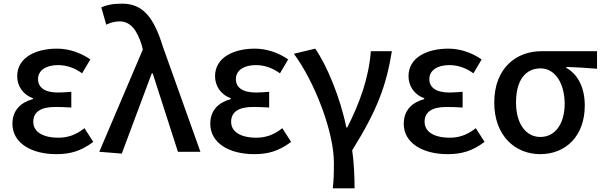

<svg xmlns="http://www.w3.org/2000/svg" viewBox="-20 -830 3299 1050"><path d="M288 13C363 13 422 -3 490 -54L442 -129C393 -90 347 -77 300 -77C212 -77 162 -110 162 -164C162 -217 202 -245 281 -245C309 -245 338 -244 370 -242V-328C343 -326 320 -324 298 -324C222 -324 188 -353 188 -398C188 -447 235 -474 297 -474C345 -474 389 -458 429 -429L474 -505C422 -541 358 -564 292 -564C176 -564 74 -516 74 -413C74 -363 103 -313 160 -293V-288C97 -271 48 -230 48 -153C48 -48 151 13 288 13Z M646 10 810 -429H815L953 0H1076L871 -574C822 -733 763 -810 648 -810C593 -810 563 -802 534 -790L561 -695C583 -705 603 -713 635 -713C692 -713 730 -667 756 -580L761 -559L523 0Z M1370 13C1445 13 1504 -3 1572 -54L1524 -129C1475 -90 1429 -77 1382 -77C1294 -77 1244 -110 1244 -164C1244 -217 1284 -245 1363 -245C1391 -245 1420 -244 1452 -242V-328C1425 -326 1402 -324 1380 -324C1304 -324 1270 -353 1270 -398C1270 -447 1317 -474 1379 -474C1427 -474 1471 -458 1511 -429L1556 -505C1504 -541 1440 -564 1374 -564C1258 -564 1156 -516 1156 -413C1156 -363 1185 -313 1242 -293V-288C1179 -271 1130 -230 1130 -153C1130 -48 1233 13 1370 13Z M1800 200H1919C1919 137 1916 59 1906 -8C2044 -229 2093 -364 2123 -550H2008C1997 -403 1946 -264 1879 -133H1874C1840 -300 1766 -475 1704 -564L1587 -536C1700 -384 1806 -110 1806 59C1806 125 1805 151 1800 200Z M2428 13C2503 13 2562 -3 2630 -54L2582 -129C2533 -90 2487 -77 2440 -77C2352 -77 2302 -110 2302 -164C2302 -217 2342 -245 2421 -245C2449 -245 2478 -244 2510 -242V-328C2483 -326 2460 -324 2438 -324C2362 -324 2328 -353 2328 -398C2328 -447 2375 -474 2437 -474C2485 -474 2529 -458 2569 -429L2614 -505C2562 -541 2498 -564 2432 -564C2316 -564 2214 -516 2214 -413C2214 -363 2243 -313 2300 -293V-288C2237 -271 2188 -230 2188 -153C2188 -48 2291 13 2428 13Z M2934 13C3073 13 3178 -85 3178 -253C3178 -350 3141 -423 3077 -459V-464C3137 -462 3184 -459 3245 -454V-550H2940C2807 -550 2683 -461 2683 -269C2683 -87 2798 13 2934 13ZM2935 -81C2857 -81 2802 -152 2802 -269C2802 -397 2858 -456 2936 -456C3021 -456 3068 -366 3068 -263C3068 -150 3014 -81 2935 -81Z"/></svg>

Font: Source Han Sans KR Medium
Style: Regular
Weight: 500
Designer: Ryoko NISHIZUKA (kana & ideographs); Paul D. Hunt (Latin, Greek & Cyrillic); Wenlong ZHANG (bopomofo); Sandoll Communica
Foundry: Adobe Systems Incorporated
Version: Version 1.001;PS 1.001;hotconv 1.0.78;makeotf.lib2.5.61930